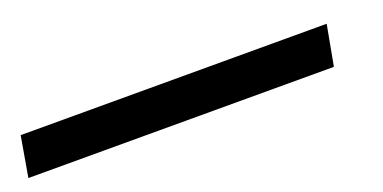

<svg xmlns="http://www.w3.org/2000/svg" viewBox="-90 -78 723 362"><g transform="rotate(-20 271.5 102.5)"><path d="M-71 143 -57 62H557L542 143Z"/></g></svg>

Font: Archivo Expanded Medium
Style: Italic
Weight: 500
Width: 7
Italic angle: -10°
Designer: Hector Gatti
Foundry: Omnibus-Type
Version: Version 2.001